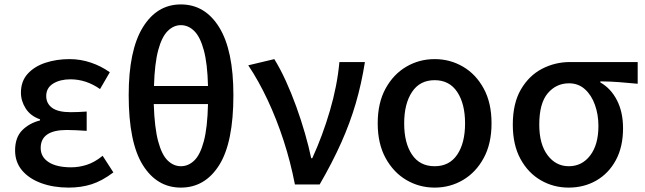

<svg xmlns="http://www.w3.org/2000/svg" viewBox="-20 -830 2903 864"><path d="M289.1 14.2Q220.2 14.2 165.5 -5.9Q110.8 -25.9 79.3 -63.2Q47.9 -100.6 47.9 -152.8Q47.9 -211.4 79.8 -243.7Q111.8 -275.9 160.2 -288.1V-293Q117.2 -308.1 95.7 -341.8Q74.2 -375.5 74.2 -413.1Q74.2 -464.4 104.5 -497.8Q134.8 -531.2 184.6 -547.6Q234.4 -564 293 -564Q342.3 -564 388.7 -548.3Q435.1 -532.7 474.1 -504.9L430.2 -429.2Q367.7 -473.1 296.9 -473.1Q250.5 -473.1 219.2 -453.9Q188 -434.6 188 -397.9Q188 -364.3 214.6 -344.7Q241.2 -325.2 297.9 -325.2Q331.1 -325.2 370.1 -328.1V-241.2Q346.2 -242.7 324 -243.9Q301.8 -245.1 280.8 -245.1Q163.1 -245.1 163.1 -164.1Q163.1 -123.5 199 -100.3Q234.9 -77.1 300.8 -77.1Q335.4 -77.1 370.6 -88.4Q405.8 -99.6 441.9 -128.9L490.2 -54.2Q439 -15.6 391.8 -0.7Q344.7 14.2 289.1 14.2Z M793.9 14.2Q686 14.2 622.6 -87.4Q559.1 -189 559.1 -401.9Q559.1 -603.5 622.6 -706.8Q686 -810.1 793.9 -810.1Q902.8 -810.1 966.6 -706.8Q1030.3 -603.5 1030.3 -401.9Q1030.3 -189 966.6 -87.4Q902.8 14.2 793.9 14.2ZM793.9 -82Q827.6 -82 854.2 -107.7Q880.9 -133.3 897.2 -194.3Q913.6 -255.4 916 -361.8H671.9Q675.3 -255.4 691.7 -194.3Q708 -133.3 734.6 -107.7Q761.2 -82 793.9 -82ZM672.9 -442.9H916Q913.6 -543.9 897.2 -604Q880.9 -664.1 854.2 -690.4Q827.6 -716.8 793.9 -716.8Q761.2 -716.8 734.6 -690.4Q708 -664.1 691.9 -604Q675.8 -543.9 672.9 -442.9Z M1307.1 0Q1287.6 -101.1 1256.1 -197.8Q1224.6 -294.4 1184.1 -380.6Q1143.6 -466.8 1097.2 -536.1L1214.4 -564Q1240.7 -521.5 1265.9 -466.6Q1291 -411.6 1313 -350.8Q1335 -290 1352.3 -230Q1369.6 -169.9 1380.4 -118.2H1385.3Q1431.6 -219.2 1464.6 -331.8Q1497.6 -444.3 1507.3 -550.8H1622.1Q1606.9 -454.1 1581.1 -365.5Q1555.2 -276.9 1515.4 -187.7Q1475.6 -98.6 1418.5 0Z M1936 14.2Q1866.7 14.2 1808.6 -20Q1750.5 -54.2 1715.1 -118.9Q1679.7 -183.6 1679.7 -274.9Q1679.7 -367.2 1715.1 -431.6Q1750.5 -496.1 1808.6 -530Q1866.7 -564 1936 -564Q2005.4 -564 2063.5 -530Q2121.6 -496.1 2156.7 -431.6Q2191.9 -367.2 2191.9 -274.9Q2191.9 -183.6 2156.7 -118.9Q2121.6 -54.2 2063.5 -20Q2005.4 14.2 1936 14.2ZM1936 -82Q2002.4 -82 2037.6 -134.3Q2072.8 -186.5 2072.8 -274.9Q2072.8 -362.8 2037.6 -416Q2002.4 -469.2 1936 -469.2Q1869.1 -469.2 1834 -416Q1798.8 -362.8 1798.8 -274.9Q1798.8 -186.5 1834 -134.3Q1869.1 -82 1936 -82Z M2538.6 14.2Q2470.7 14.2 2413.6 -18.8Q2356.4 -51.8 2322 -115Q2287.6 -178.2 2287.6 -269Q2287.6 -365.2 2324.2 -427.7Q2360.8 -490.2 2419.4 -520.5Q2478 -550.8 2544.9 -550.8H2849.6V-453.1Q2804.2 -457.5 2765.4 -460.4Q2726.6 -463.4 2681.6 -463.9V-459Q2729 -432.1 2756.3 -378.9Q2783.7 -325.7 2783.7 -252.9Q2783.7 -169.4 2751.5 -109.6Q2719.2 -49.8 2663.8 -17.8Q2608.4 14.2 2538.6 14.2ZM2539.6 -82Q2599.1 -82 2636 -130.6Q2672.9 -179.2 2672.9 -263.2Q2672.9 -314.5 2657.2 -358.2Q2641.6 -401.9 2612.1 -428.5Q2582.5 -455.1 2540.5 -455.1Q2482.9 -455.1 2444.8 -410.2Q2406.7 -365.2 2406.7 -269Q2406.7 -181.2 2444.1 -131.6Q2481.4 -82 2539.6 -82Z"/></svg>

Font: Source Han Sans CN Medium
Style: Regular
Weight: 500
Designer: Ryoko NISHIZUKA  (kana, bopomofo & ideographs); Paul D. Hunt (Latin, Greek & Cyrillic); Sandoll Communications , Soo-you
Foundry: Adobe
Version: Version 2.004;hotconv 1.0.118;makeotfexe 2.5.65603